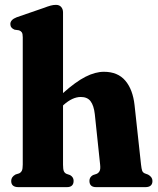

<svg xmlns="http://www.w3.org/2000/svg" viewBox="-20 -769 650 789"><path d="M239 -718V-386.5Q291 -433 331.2 -453.5Q371.5 -474 407 -474Q464 -474 495 -437.5Q526 -401 533 -336.5L559.5 -93Q561.5 -75 564.2 -67.5Q567 -60 575 -56.5L588.5 -51.5Q606.5 -41.5 606.5 -25.5Q606.5 0 577.5 0H375Q347.5 0 347.5 -26Q347.5 -41 362 -49.5L377 -54.5Q385 -58 389.2 -66Q393.5 -74 391.5 -92L369.5 -300.5Q365.5 -335.5 352.2 -353Q339 -370.5 312 -370.5Q278 -370.5 241.5 -338L239 -335.5V-92.5Q239 -74 242.2 -66Q245.5 -58 253.5 -54.5L268 -49.5Q282.5 -41 282.5 -26Q282.5 0 255 0H55.5Q26 0 26 -25.5Q26 -42 44 -52L58.5 -56.5Q66 -60 69.8 -67.5Q73.5 -75 73.5 -92.5V-616Q73.5 -630.5 69.5 -636.2Q65.5 -642 58 -644.5L40 -647Q22.5 -654 22.5 -670Q22.5 -688 48.5 -698L158.5 -736Q177 -743 188 -746Q199 -749 210 -749Q224 -749 231.5 -740.2Q239 -731.5 239 -718Z"/></svg>

Font: Fraunces 72pt Soft
Style: Bold
Weight: 700
Version: Version 1.000;[b76b70a41]